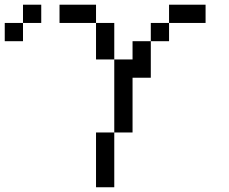

<svg xmlns="http://www.w3.org/2000/svg" viewBox="-20 -789 963 809"><path d="M384.6 0V-230.8H461.5V0ZM461.5 -230.8V-538.5H538.5V-615.4H615.4V-461.5H538.5V-230.8ZM384.6 -538.5V-692.3H461.5V-538.5ZM615.4 -615.4V-692.3H692.3V-615.4ZM230.8 -692.3V-769.2H384.6V-692.3ZM692.3 -692.3V-769.2H846.2V-692.3ZM76.9 -692.3V-615.4H0V-692.3ZM76.9 -769.2H153.8V-692.3H76.9Z"/></svg>

Font: Mintsoda - Lime Green 13x16
Style: Regular
Weight: 400
Designer: Mintsoda-15
Version: Version 1.0